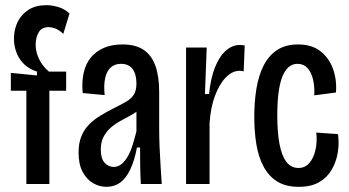

<svg xmlns="http://www.w3.org/2000/svg" viewBox="-20 -712 1349 743"><path d="M82 0V-361H22V-430L123 -420V-435Q94 -444 74 -463Q54 -482 44 -508Q34 -534 34 -562Q34 -598 48.5 -627.5Q63 -657 91 -674.5Q119 -692 160 -692Q181 -692 205 -685Q229 -678 249 -660L225 -581Q209 -596 194.5 -601.5Q180 -607 168 -607Q141 -607 129.5 -586.5Q118 -566 118 -540Q118 -517 126 -496Q134 -475 145.5 -460Q157 -445 169 -435H236V-361H171V0Z M392 11Q365 11 340.5 -3Q316 -17 300 -46.5Q284 -76 284 -122Q284 -157 294.5 -183.5Q305 -210 324 -229.5Q343 -249 368.5 -264.5Q394 -280 424 -295Q450 -308 469 -319Q488 -330 498 -346Q508 -362 508 -389Q508 -425 493 -445Q478 -465 448 -465Q424 -465 408.5 -451Q393 -437 387 -410Q381 -383 385 -344L300 -352Q296 -396 304 -431Q312 -466 332 -490Q352 -514 382.5 -527Q413 -540 454 -540Q505 -540 536 -519Q567 -498 581.5 -457Q596 -416 596 -355V-211Q596 -181 597.5 -143.5Q599 -106 601.5 -68.5Q604 -31 606 0H525Q523 -35 522.5 -70.5Q522 -106 522 -141H510Q500 -89 483.5 -55Q467 -21 444.5 -5Q422 11 392 11ZM420 -66Q436 -66 449.5 -76.5Q463 -87 474 -106Q485 -125 493 -150.5Q501 -176 508 -204V-300L538 -313Q531 -297 515.5 -285Q500 -273 481 -263Q462 -253 442.5 -242Q423 -231 407 -216.5Q391 -202 380.5 -182Q370 -162 370 -133Q370 -99 384.5 -82.5Q399 -66 420 -66Z M700 0V-312V-528H780L773 -348H789Q795 -409 812 -451.5Q829 -494 854 -516Q879 -538 908 -538Q913 -538 917.5 -537.5Q922 -537 927 -536L923 -436Q919 -437 915 -437.5Q911 -438 907 -438Q879 -438 854 -412.5Q829 -387 812 -341.5Q795 -296 791 -236V0Z M1136 11Q1086 11 1053 -9.5Q1020 -30 1000 -67.5Q980 -105 972 -154Q964 -203 964 -260Q964 -319 972.5 -370Q981 -421 1000.5 -459Q1020 -497 1052.5 -518.5Q1085 -540 1133 -540Q1187 -540 1220.5 -513.5Q1254 -487 1269 -444.5Q1284 -402 1280 -354L1196 -343Q1198 -376 1191.5 -404Q1185 -432 1170 -448.5Q1155 -465 1131 -465Q1111 -465 1096 -451.5Q1081 -438 1071.5 -412.5Q1062 -387 1057.5 -350Q1053 -313 1053 -266Q1053 -201 1061.5 -155.5Q1070 -110 1088 -86Q1106 -62 1135 -62Q1160 -62 1176.5 -80.5Q1193 -99 1200.5 -130.5Q1208 -162 1204 -199L1288 -193Q1293 -157 1287 -121Q1281 -85 1263.5 -55Q1246 -25 1215 -7Q1184 11 1136 11Z"/></svg>

Font: Bricolage Grotesque 36pt Condensed
Style: Regular
Weight: 400
Width: 3
Designer: Mathieu Triay
Foundry: Atelier Triay
Version: Version 1.001;gftools[0.9.33.dev8+g029e19f]